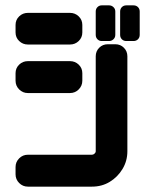

<svg xmlns="http://www.w3.org/2000/svg" viewBox="-20 -696 566 716"><path d="M501 -566Q501 -556 494.5 -549.5Q488 -543 478 -543H451Q441 -543 434.5 -549.5Q428 -556 428 -566V-653Q428 -663 434.5 -669.5Q441 -676 451 -676H478Q488 -676 494.5 -669.5Q501 -663 501 -653ZM410 -566Q410 -556 403 -549.5Q396 -543 387 -543H359Q350 -543 343.5 -549.5Q337 -556 337 -566V-653Q337 -663 343.5 -669.5Q350 -676 359 -676H387Q396 -676 403 -669.5Q410 -663 410 -653ZM287 -575Q287 -556 273.5 -543Q260 -530 241 -530H84Q65 -530 51.5 -543Q38 -556 38 -575V-603Q38 -622 51.5 -635Q65 -648 84 -648H241Q260 -648 273.5 -635Q287 -622 287 -603ZM455 -132Q455 -96 437 -66Q419 -36 389.5 -18Q360 0 323 0H84Q65 0 51.5 -13.5Q38 -27 38 -46V-73Q38 -92 51.5 -105.5Q65 -119 84 -119H323Q328 -119 332.5 -123Q337 -127 337 -132V-486Q337 -505 350 -518Q363 -531 382 -531H410Q429 -531 442 -518Q455 -505 455 -486ZM287 -395Q287 -376 273.5 -362.5Q260 -349 241 -349H84Q65 -349 51.5 -362.5Q38 -376 38 -395V-423Q38 -442 51.5 -455Q65 -468 84 -468H241Q260 -468 273.5 -455Q287 -442 287 -423Z"/></svg>

Font: Monomaniac One
Style: Regular
Weight: 400
Version: Version 1.000; ttfautohint (v1.8.3)